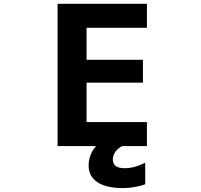

<svg xmlns="http://www.w3.org/2000/svg" viewBox="-20 -752 1040 991"><path d="M614.3 218.8Q528.3 218.8 482.9 188.5Q437.5 158.2 437.5 102.5Q437.5 45.9 475.6 2H277.3V-732.4H738.3V-608.4H426.8V-443.4H717.8V-325.2H426.8V-122.1H738.3V2H609.4Q562.5 30.3 562.5 71.3Q562.5 116.2 623 116.2Q673.8 116.2 729.5 87.9V199.2Q672.9 218.8 614.3 218.8Z"/></svg>

Font: Gen Shin Gothic Monospace Bold
Style: Bold
Weight: 700
Designer: [Source Han Sans]
Ryoko NISHIZUKA  (kana & ideographs); Paul D. Hunt (Latin, Greek & Cyrillic); Wenlong ZHANG  (bopomofo
Version: Version 1.002.20150607